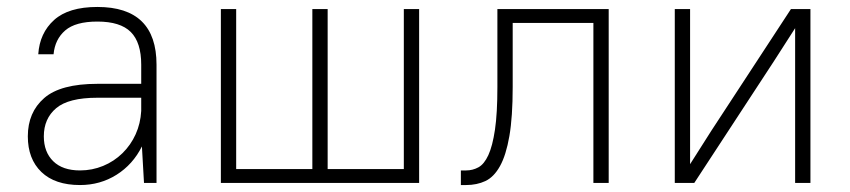

<svg xmlns="http://www.w3.org/2000/svg" viewBox="-20 -526 2445 552"><path d="M210 6Q138 6 99 -31.5Q60 -69 60 -134Q60 -203 107 -244Q154 -285 260 -285H386V-340Q386 -404 356 -434Q326 -464 260 -464Q197 -464 167.5 -438.5Q138 -413 134 -370H90Q94 -431 135.5 -468.5Q177 -506 260 -506Q430 -506 430 -340V0H394L388 -105Q362 -53 315 -23.5Q268 6 210 6ZM210 -36Q245 -36 276.5 -49Q308 -62 332 -85.5Q356 -109 370 -140Q384 -171 386 -207V-245H260Q177 -245 141.5 -215Q106 -185 106 -134Q106 -89 133 -62.5Q160 -36 210 -36Z M615 -500H659V-40H878V-500H922V-40H1141V-500H1185V0H615Z M1305 -36H1320Q1339 -36 1355.5 -45Q1372 -54 1384 -80Q1396 -106 1403 -153Q1410 -200 1410 -276V-500H1730V0H1686V-460H1454V-276Q1454 -190 1444.5 -135Q1435 -80 1417.5 -48.5Q1400 -17 1375.5 -5.5Q1351 6 1320 6H1305Z M2266 -445 2205 -350 1976 0H1920V-500H1964V-54L2025 -150L2254 -500H2310V0H2266Z"/></svg>

Font: PT Root UI Web Light
Style: Regular
Weight: 300
Designer: Vitaly Kuzmin
Foundry: ParaType Ltd.
Version: Version 1.000W